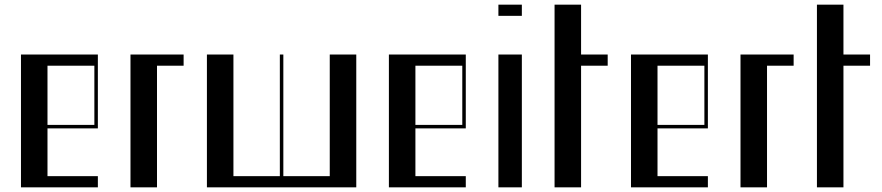

<svg xmlns="http://www.w3.org/2000/svg" viewBox="-20 -804 3784 824"><path d="M70 -570H400V-253H183.8V-48H400V0H70ZM385 -268V-522H183.8V-268Z M540 -570H768V-522H653.8V0H540Z M868 -570H981.8V-48H1181V-570H1196V-48H1395.2V-570H1509V0H868Z M1649 -570H1979V-253H1762.8V-48H1979V0H1649ZM1964 -268V-522H1762.8V-268Z M2119 -570H2219.6V0H2119ZM2119 -784H2219.6V-736H2119Z M2360 -784H2473.8V-570H2588V-522H2473.8V0H2360Z M2688 -570H3018V-253H2801.8V-48H3018V0H2688ZM3003 -268V-522H2801.8V-268Z M3158 -570H3386V-522H3271.8V0H3158Z M3486 -784H3599.8V-570H3714V-522H3599.8V0H3486Z"/></svg>

Font: Facade Sud
Style: Regular
Weight: 100
Designer: Éléonore Fines
Foundry: Velvetyne Type Foundry
Version: Version 1.001;Glyphs 3.2 (3202)